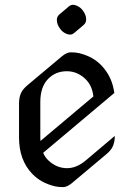

<svg xmlns="http://www.w3.org/2000/svg" viewBox="-20 -763 543 793"><path d="M281.2 -743.2Q287.6 -743.2 295.4 -740.2Q311.5 -733.9 321.8 -720.2Q335.9 -701.7 335.9 -682.6Q335.9 -668.5 324.7 -659.2L286.6 -627Q278.3 -620.1 269.5 -620.1Q263.2 -620.1 255.4 -623Q239.7 -628.9 229 -643.1Q214.8 -661.6 214.8 -680.7Q214.8 -694.8 226.1 -704.1L264.2 -736.3Q272.5 -743.2 281.2 -743.2ZM240.7 9.8Q220.2 9.8 206.1 6.3Q149.4 -7.3 113.3 -44.9Q58.6 -101.6 58.6 -195.3V-335.4Q58.6 -361.8 67.4 -379.9Q74.7 -395.5 94.7 -412.1L234.4 -529.3Q255.4 -546.9 272 -546.9Q292.5 -546.9 306.6 -543.5Q363.8 -529.8 399.4 -492.2Q443.8 -445.3 452.1 -378.9L158.2 -131.8Q166 -113.8 179.2 -101.1Q213.4 -68.4 256.8 -68.4Q296.4 -68.4 334.5 -100.6L454.1 -201.7Q454.1 -175.3 445.3 -157.2Q438 -141.6 418 -125L278.3 -7.8Q257.3 9.8 240.7 9.8ZM147 -180.7 365.7 -364.7Q360.8 -409.2 333.5 -436Q299.8 -468.8 255.9 -468.8Q209 -468.8 178.2 -436.5Q146.5 -403.8 146.5 -341.8V-195.8Q146.5 -188 147 -180.7Z"/></svg>

Font: Gothica
Style: Book
Weight: 400
Designer: Wojciech Kalinowski "wmk69" (wmk69@o2.pl)
Foundry: Wojciech Kalinowski "wmk69" (wmk69@o2.pl)
Version: Version 2.1.0; 2021-05-14